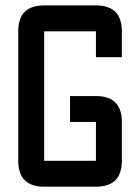

<svg xmlns="http://www.w3.org/2000/svg" viewBox="-20 -704 528 724"><path d="M341.8 0H146.5Q48.8 0 48.8 -97.7V-585.9Q48.8 -683.6 146.5 -683.6H341.8Q439.5 -683.6 439.5 -585.9V-488.3H341.8V-585.9H146.5V-97.7H341.8V-244.1H244.1V-341.8H341.8Q439.5 -341.8 439.5 -244.1V-97.7Q439.5 0 341.8 0Z"/></svg>

Font: BabelStone Runic Short Twig
Style: Regular
Weight: 400
Designer: Andrew West
Foundry: BabelStone
Version: Version 3.003;March 14, 2022